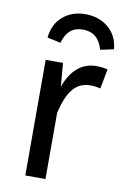

<svg xmlns="http://www.w3.org/2000/svg" viewBox="-86 -811 558 862"><g transform="rotate(10 193.0 -380.0)"><path d="M373 -533 356 -443Q332 -449 310 -449Q261 -449 231 -413Q201 -377 184 -301V0H92V-527H171L180 -420Q201 -479 237 -509Q273 -539 321 -539Q349 -539 373 -533ZM386 -627 325 -614Q304 -690 233 -690Q165 -690 144 -614L83 -627Q89 -689 130.5 -724.5Q172 -760 233 -760Q295 -760 337.5 -724.5Q380 -689 386 -627Z"/></g></svg>

Font: Fira GO
Style: Regular
Weight: 400
Designer: Carrois Corporate
Foundry: Carrois Corporate GbR
Version: Version 0.300